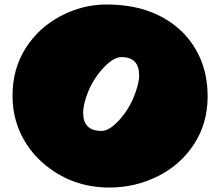

<svg xmlns="http://www.w3.org/2000/svg" viewBox="-20 -822 988 861"><path d="M470.7 19Q297.4 19 169.9 -93.3Q129.4 -128.9 99.6 -174.8Q36.1 -272 36.1 -392.3Q36.1 -512.7 94.7 -605.5Q153.3 -698.2 252 -750Q350.6 -801.8 456.3 -801.8Q562 -801.8 642.6 -773.4Q723.1 -745.1 783 -692.1Q842.8 -639.2 877 -562.5Q911.1 -485.8 911.1 -389.2Q911.1 -269 850.1 -175.5Q789.1 -82 687.5 -31.5Q585.9 19 470.7 19ZM604 -483.4Q604 -565.9 524.9 -565.9Q490.7 -565.9 448.7 -522.9Q385.7 -458 360.8 -368.2Q353 -339.8 353 -315.9Q353 -234.9 435.1 -234.9Q435.5 -234.9 435.5 -234.9Q468.3 -234.9 509.8 -278.3Q570.8 -342.8 596.2 -434.6Q604 -462.9 604 -483.4Z"/></svg>

Font: Fz Rammetto One
Style: Regular
Weight: 400
Designer: Vernon Adams
Foundry: Vernon Adams
Version: Vit hóa bi c Thuy @ FontZin.Com